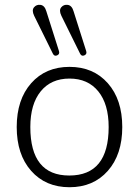

<svg xmlns="http://www.w3.org/2000/svg" viewBox="-20 -777 582 804"><path d="M271 7Q171 7 110.5 -61.5Q50 -130 50 -245Q50 -360 110.5 -428.5Q171 -497 271 -497Q371 -497 431.5 -428.5Q492 -360 492 -245Q492 -130 431.5 -61.5Q371 7 271 7ZM270 -42Q435 -42 435 -245Q435 -341 391.5 -394.5Q348 -448 271 -448Q194 -448 150.5 -394.5Q107 -341 107 -245Q107 -42 270 -42ZM315 -553 237 -711Q226 -734 236.5 -746.5Q247 -759 264 -756.5Q281 -754 288 -730L341 -563Q345 -550 333 -545Q321 -540 315 -553ZM201 -553 123 -711Q112 -734 122.5 -746.5Q133 -759 150 -756.5Q167 -754 174 -730L227 -563Q231 -550 219 -545Q207 -540 201 -553Z"/></svg>

Font: Nunito VF Beta Light
Style: Regular
Weight: 300
Designer: Vernon Adams
Foundry: newtypography
Version: Version 3.001